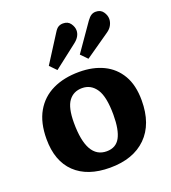

<svg xmlns="http://www.w3.org/2000/svg" viewBox="-146 -908 916 1030"><g transform="rotate(-20 312.0 -393.0)"><path d="M306 14Q178 14 107.5 -53.5Q37 -121 37 -247Q37 -340 72.5 -402Q108 -464 172.5 -495Q237 -526 324 -526Q403 -526 462 -497.5Q521 -469 554.5 -412Q588 -355 588 -268Q588 -133 513.5 -59.5Q439 14 306 14ZM319 -75Q372 -75 395.5 -118Q419 -161 419 -247Q419 -350 389.5 -394.5Q360 -439 309 -439Q260 -439 232.5 -402Q205 -365 205 -279Q205 -75 319 -75ZM219 -575 183 -612 283 -769Q294 -787 305.5 -793.5Q317 -800 332 -800Q360 -800 374 -780Q388 -760 388 -740Q388 -724 379.5 -708.5Q371 -693 353 -679ZM396 -575 360 -612 468 -767Q481 -785 492.5 -792Q504 -799 518 -799Q546 -799 560 -779Q574 -759 574 -738Q574 -721 565 -703.5Q556 -686 537 -673Z"/></g></svg>

Font: Literata
Style: Bold
Weight: 700
Designer: Latin by Veronika Burian and Jose Scaglione. Greek by Irene Vlachou. Cyrillic by Vera Evstafieva.
Foundry: TypeTogether
Version: Version 3.103; ttfautohint (v1.8.4.7-5d5b);gftools[0.9.29]